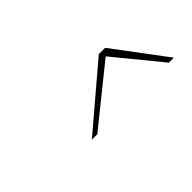

<svg xmlns="http://www.w3.org/2000/svg" viewBox="-12 -821 450 450"><g transform="rotate(-45 213.5 -596.0)"><path d="M405.8 -530.8H389.2L294.9 -646L151.9 -530.8H133.8L287.1 -661.1H308.1Z"/></g></svg>

Font: Squarion Thin
Style: Italic
Weight: 100
Designer: Natanael Gama
Version: Version 1.00;September 12, 2019;FontCreator 11.5.0.2425 64-b